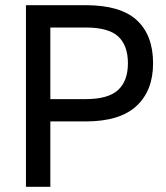

<svg xmlns="http://www.w3.org/2000/svg" viewBox="-20 -720 640 740"><path d="M80 -700H310Q445 -700 507.5 -642Q570 -584 570 -476Q570 -371 506 -311.5Q442 -252 310 -252H174V0H80ZM174 -614V-338H310Q397 -338 435 -373Q473 -408 473 -476Q473 -545 435.5 -579.5Q398 -614 310 -614Z"/></svg>

Font: Retni Sans Medium
Style: Regular
Weight: 500
Designer: Vitaly Kuzmin
Foundry: ParaType Ltd.
Version: Version 1.00;March 2, 2019;FontCreator 11.5.0.2425 64-bit; t